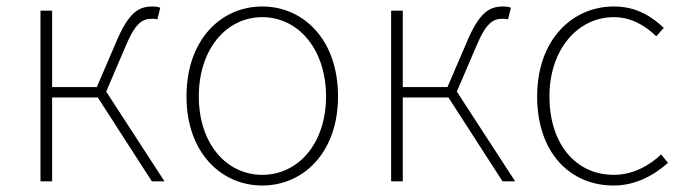

<svg xmlns="http://www.w3.org/2000/svg" viewBox="-20 -560 2112 593"><path d="M105 0H141V-259H282L449 0H488L308 -277L367 -415C399 -492 421 -502 450 -502C458 -502 460 -502 466 -500L475 -536C471 -538 461 -540 452 -540C410 -540 378 -525 337 -426L279 -291H141V-527H105Z M790 13C916 13 1024 -88 1024 -262C1024 -439 916 -540 790 -540C664 -540 556 -439 556 -262C556 -88 664 13 790 13ZM790 -20C678 -20 594 -118 594 -262C594 -407 678 -507 790 -507C902 -507 987 -407 987 -262C987 -118 902 -20 790 -20Z M1188 0H1224V-259H1365L1532 0H1571L1391 -277L1450 -415C1482 -492 1504 -502 1533 -502C1541 -502 1543 -502 1549 -500L1558 -536C1554 -538 1544 -540 1535 -540C1493 -540 1461 -525 1420 -426L1362 -291H1224V-527H1188Z M1875 13C1943 13 1999 -18 2043 -57L2022 -83C1985 -48 1934 -20 1876 -20C1756 -20 1677 -118 1677 -262C1677 -407 1764 -507 1876 -507C1930 -507 1972 -481 2007 -448L2030 -474C1995 -507 1948 -540 1876 -540C1749 -540 1639 -439 1639 -262C1639 -88 1741 13 1875 13Z"/></svg>

Font: Source Han Sans JP VF
Style: Regular
Weight: 250
Designer: Ryoko NISHIZUKA 西塚涼子 (kana, bopomofo & ideographs); Paul D. Hunt (Latin, Greek & Cyrillic); Sandoll Communications 산돌커뮤니
Foundry: Adobe
Version: Version 2.004;hotconv 1.0.118;makeotfexe 2.5.65603